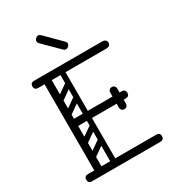

<svg xmlns="http://www.w3.org/2000/svg" viewBox="-218 -1042 1041 1158"><g transform="rotate(-30 302.5 -462.5)"><path d="M145 0Q120 0 120 -36V-674Q120 -700 145 -700Q170 -700 170 -674V-26Q170 0 145 0ZM76 0Q50 0 50 -25Q50 -50 76 -50H551Q577 -50 577 -25Q577 0 551 0ZM156 -331Q130 -331 130 -356Q130 -381 156 -381H501Q527 -381 527 -356Q527 -331 501 -331ZM76 -650Q50 -650 50 -675Q50 -700 76 -700H551Q563 -700 571.5 -693.5Q580 -687 580 -675Q580 -663 571.5 -656.5Q563 -650 551 -650ZM462 -279Q451 -279 445 -286Q438 -293 438 -305V-354Q438 -366 444 -373Q451 -380 462 -380Q474 -380 481 -373Q487 -366 487 -354V-305Q487 -293 480 -286Q474 -279 462 -279ZM462 -433Q474 -433 480 -426Q487 -419 487 -407V-358Q487 -347 481 -339Q474 -332 462 -332Q451 -332 444 -339Q438 -347 438 -358V-407Q438 -419 445 -426Q451 -433 462 -433ZM260 -496Q265 -489 263.5 -482Q262 -475 257 -471L163 -405Q150 -396 140 -409Q129 -425 143 -434L237 -500Q250 -509 260 -496ZM260 -594Q265 -587 263.5 -580Q262 -573 257 -569L163 -503Q150 -494 140 -507Q129 -523 143 -532L237 -598Q250 -607 260 -594ZM153 -298Q135 -298 135 -316V-648Q135 -664 153 -664Q170 -664 170 -647V-315Q170 -298 153 -298ZM249 -298Q231 -298 231 -316V-648Q231 -664 249 -664Q266 -664 266 -647V-315Q266 -298 249 -298ZM260 -201Q265 -194 263.5 -187Q262 -180 257 -176L163 -110Q150 -101 140 -114Q129 -130 143 -139L237 -205Q250 -214 260 -201ZM260 -299Q265 -292 263.5 -285Q262 -278 257 -274L163 -208Q150 -199 140 -212Q129 -228 143 -237L237 -303Q250 -312 260 -299ZM153 -3Q135 -3 135 -21V-353Q135 -369 153 -369Q170 -369 170 -352V-20Q170 -3 153 -3ZM249 -3Q231 -3 231 -21V-353Q231 -369 249 -369Q266 -369 266 -352V-20Q266 -3 249 -3ZM323 -774 216 -880Q207 -889 207 -898Q207 -908 215 -916Q224 -925 233 -925Q242 -925 251 -916L358 -809Q365 -802 365 -794Q365 -785 356 -776Q348 -768 338 -768Q329 -768 323 -774Z"/></g></svg>

Font: Agu Display Uzo
Style: Regular
Weight: 400
Designer: Oluwaseun Badejo
Version: Version 1.103